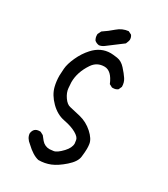

<svg xmlns="http://www.w3.org/2000/svg" viewBox="-206 -931 913 1041"><g transform="rotate(30 250.0 -411.0)"><path d="M209 14Q172 6 127 -37Q98 -59 96 -88Q101 -125 137 -125H143L162 -115L182 -90Q202 -67 232 -67Q236 -67 256 -69.5Q276 -72 308 -106Q335 -135 335 -162Q335 -166 332 -183Q329 -200 300 -216.5Q271 -233 223.5 -242Q176 -251 137 -290Q98 -329 87 -373Q79 -405 79 -440Q79 -453 81.5 -484Q84 -515 103.5 -558Q123 -601 153 -634Q198 -684 260 -684Q273 -684 301 -680Q329 -676 352.5 -650Q376 -624 389.5 -603.5Q403 -583 403 -556L394 -536Q382 -526 364 -526H358L339 -536Q311 -604 267 -604Q220 -604 194 -565Q153 -504 153 -441Q153 -431 155.5 -404.5Q158 -378 176.5 -351.5Q195 -325 215.5 -321Q236 -317 282.5 -305.5Q329 -294 365 -261.5Q401 -229 405 -199Q407 -186 407 -170Q407 -151 403 -118.5Q399 -86 358 -50Q317 -14 282.5 0Q248 14 209 14ZM182 -689Q166 -691 154 -701Q145 -715 145 -732V-738L156 -760Q188 -781 217 -806.5Q246 -832 284 -836L304 -826Q313 -815 313 -798Q313 -792 304 -771L211 -701Q197 -691 182 -689Z"/></g></svg>

Font: Xiaolai SC
Style: Regular
Weight: 400
Designer: Nozomi Seto 瀬戸のぞみ
Version: Version 3.11;December 4, 2020;FontCreator 13.0.0.2613 64-bit